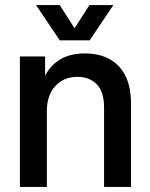

<svg xmlns="http://www.w3.org/2000/svg" viewBox="-20 -742 594 762"><path d="M393 0V-316Q393 -378 364 -407.5Q335 -437 288 -437Q233 -437 199.5 -400.5Q166 -364 166 -301V0H59V-518H159V-443H160Q181 -484 220.5 -507Q260 -530 316 -530Q372 -530 413 -508.5Q454 -487 477 -442.5Q500 -398 500 -329V0ZM217 -582 123 -722H217L299 -594H253L335 -722H430L336 -582Z"/></svg>

Font: TikTok Sans 24pt Medium
Style: Regular
Weight: 500
Version: Version 4.000